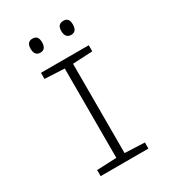

<svg xmlns="http://www.w3.org/2000/svg" viewBox="-216 -1033 1033 1149"><g transform="rotate(-30 300.0 -458.5)"><path d="M445 -870Q445 -917 406 -917Q365 -917 365 -870Q365 -820 406 -820Q445 -820 445 -870ZM232 -870Q232 -917 193 -917Q153 -917 153 -870Q153 -820 193 -820Q232 -820 232 -870ZM465 0V-42L328 -48V-665L465 -672V-714H135V-672L271 -665V-48L135 -42V0Z"/></g></svg>

Font: Noto Sans Mono UI Light
Style: Regular
Weight: 300
Designer: Monotype Design team
Foundry: Monotype Imaging Inc.
Version: 1.000